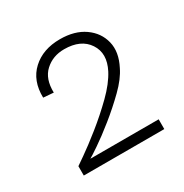

<svg xmlns="http://www.w3.org/2000/svg" viewBox="-81 -747 391 409"><g transform="rotate(-30 114.0 -542.5)"><path d="M15 -404V-427Q15 -427 34.5 -440.5Q54 -454 81.5 -476Q109 -498 134 -522.5Q159 -547 171 -570Q189 -605 171.5 -631.5Q154 -658 113 -658Q85 -658 66 -640.5Q47 -623 48 -589L23 -591Q22 -633 48 -657Q74 -681 116 -681Q152 -681 175.5 -664.5Q199 -648 205.5 -621.5Q212 -595 196 -564Q186 -543 163 -520.5Q140 -498 114.5 -477.5Q89 -457 69 -443.5Q49 -430 45 -428H213V-404Z"/></g></svg>

Font: Darker Grotesque Light Light
Style: Regular
Weight: 300
Version: Version 1.000;gftools[0.9.28]